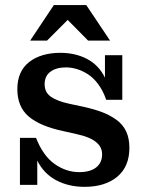

<svg xmlns="http://www.w3.org/2000/svg" viewBox="-20 -724 569 752"><path d="M98.1 -564.9 190.9 -704.1H317.9L411.1 -564.9H325.2L245.1 -646L164.1 -564.9ZM58.1 0V-184.1H121.1Q148.9 -113.3 194.3 -81.5Q239.7 -49.8 290 -49.8Q333 -49.8 356.4 -68.1Q379.9 -86.4 379.9 -120.1Q379.9 -177.2 282.2 -198.2L226.1 -210.9Q136.7 -230 92.3 -267.8Q47.9 -305.7 47.9 -375Q47.9 -444.8 94.2 -481Q140.6 -517.1 216.8 -517.1Q274.9 -517.1 320.8 -493.2Q366.7 -469.2 391.1 -419.9V-507.8H459V-333H396Q383.8 -368.7 364.5 -394.5Q345.2 -420.4 323 -434.1Q300.8 -447.8 279.8 -453.9Q258.8 -460 237.8 -460Q200.2 -460 177.5 -443.1Q154.8 -426.3 154.8 -394Q154.8 -362.3 179.2 -345.2Q203.6 -328.1 250 -317.9L305.2 -306.2Q349.1 -296.4 380.1 -284.7Q411.1 -272.9 436.5 -254.4Q461.9 -235.8 474.4 -208.7Q486.8 -181.6 486.8 -145Q486.8 -71.3 439.2 -31.7Q391.6 7.8 311 7.8Q248.5 7.8 200 -18.1Q151.4 -43.9 126 -95.2V0Z"/></svg>

Font: Montagu Slab 144pt Medium
Style: Regular
Weight: 500
Designer: Florian Karsten
Foundry: Florian Karsten
Version: Version 1.000